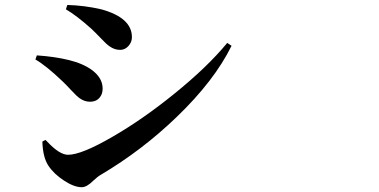

<svg xmlns="http://www.w3.org/2000/svg" viewBox="-20 -739 1540 781"><path d="M312.5 22.5Q281.2 22.5 239.7 -4.9Q198.2 -32.2 176.3 -65.9Q154.3 -99.6 152.3 -163.1L165 -169.9Q167 -168 170.9 -164.1Q221.7 -109.4 256.8 -109.4Q311.5 -109.4 437.5 -182.6Q559.6 -252.9 687.5 -356.4Q824.2 -466.8 904.3 -564.5L921.9 -552.7Q851.6 -410.2 699.2 -263.7Q558.6 -127.9 390.6 -28.3Q377.9 -21.5 359.4 -3.9Q333 22.5 312.5 22.5ZM345.7 -325.2Q324.2 -325.2 304.7 -338.9Q293 -346.7 270.5 -371.1Q248 -395.5 234.4 -408.2Q168 -471.7 124 -497.1L129.9 -513.7Q203.1 -508.8 260.7 -494.6Q318.4 -480.5 355.5 -453.1Q397.5 -420.9 397.5 -378.9Q397.5 -357.4 386.7 -343.8Q373 -325.2 345.7 -325.2ZM468.8 -536.1Q446.3 -536.1 426.8 -549.8Q414.1 -557.6 389.6 -584Q367.2 -607.4 352.5 -621.1Q293 -674.8 248 -701.2L253.9 -718.8Q324.2 -716.8 391.6 -701.2Q516.6 -667 516.6 -587.9Q516.6 -567.4 502.4 -551.8Q488.3 -536.1 468.8 -536.1Z"/></svg>

Font: Bpmf GenYo Min B
Style: B
Weight: 700
Foundry: But Ko
Version: Version 1.320